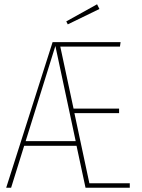

<svg xmlns="http://www.w3.org/2000/svg" viewBox="-20 -878 663 898"><path d="M398 -21H587V0H380L338 -196H93L32 0H9L226 -681H544L541 -660H262L324 -370H537V-349H328ZM100 -218H334L239 -663ZM434 -858 445 -836 297 -764 290 -778Z"/></svg>

Font: Fira Sans Extra Condensed Thin
Style: Regular
Weight: 250
Width: 1
Designer: Carrois Corporate & Edenspiekermann AG
Foundry: Carrois Corporate GbR & Edenspiekermann AG
Version: Version 4.203